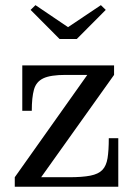

<svg xmlns="http://www.w3.org/2000/svg" viewBox="-20 -708 510 728"><path d="M238 -605 362.5 -688.5 381 -670.5 271 -560H206L96 -670.5L114.5 -688.5ZM228.5 -424Q171.5 -424 144.2 -411Q117 -398 108.8 -368.2Q100.5 -338.5 100.5 -288H64.5V-460H412.5V-424L136 -36H241Q292 -36 322.5 -42Q353 -48 368 -63.5Q383 -79 387.8 -108.2Q392.5 -137.5 392.5 -184H428.5V0H36V-36L311 -424Z"/></svg>

Font: Bodoni* 06pt
Style: Regular
Weight: 400
Version: Version 2.3